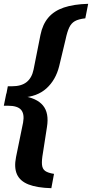

<svg xmlns="http://www.w3.org/2000/svg" viewBox="-25 -784 482 1006"><path d="M4 -268 16 -332H38Q87 -332 114.5 -354Q142 -376 151 -420L187 -601Q198 -656 228 -691.5Q258 -727 309.5 -744.5Q361 -762 437 -764L422 -688Q386 -684 367 -673Q348 -662 337.5 -639.5Q327 -617 319 -579L285 -437Q267 -365 218.5 -321Q170 -277 90 -273ZM244 202Q169 200 124.5 182.5Q80 165 64 129.5Q48 94 59 39L96 -142Q104 -187 85.5 -208.5Q67 -230 17 -230H-5L8 -294L92 -281Q167 -271 200 -231.5Q233 -192 221 -118L200 17Q193 56 195 78.5Q197 101 211.5 111.5Q226 122 258 127Z"/></svg>

Font: Piazzolla Thin Black
Style: Italic
Weight: 900
Italic angle: -11.3°
Version: Version 2.005